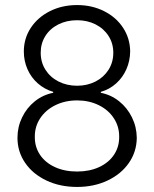

<svg xmlns="http://www.w3.org/2000/svg" viewBox="-20 -737 616 767"><path d="M49.8 -186.5Q49.8 -230 68.4 -268.3Q86.9 -306.6 119.4 -332.5Q151.9 -358.4 192.4 -366.2V-370.1Q157.7 -380.4 131.1 -403.8Q104.5 -427.2 89.8 -460.4Q75.2 -493.7 75.2 -531.2Q75.2 -583.5 103 -625.7Q130.9 -668 179.4 -692.4Q228 -716.8 288.1 -716.8Q347.2 -716.8 395.5 -692.6Q443.8 -668.5 471.7 -626Q499.5 -583.5 500 -531.2Q499.5 -493.7 484.9 -460.4Q470.2 -427.2 443.8 -403.6Q417.5 -379.9 382.8 -370.1V-366.2Q423.3 -358.4 455.8 -332.5Q488.3 -306.6 507.1 -268.3Q525.9 -230 526.4 -186.5Q525.9 -130.9 494.9 -86.2Q463.9 -41.5 409.7 -15.9Q355.5 9.8 288.1 9.8Q219.7 9.8 165.5 -15.9Q111.3 -41.5 80.6 -86.2Q49.8 -130.9 49.8 -186.5ZM456.1 -190.4Q456.5 -231.4 434.8 -264.6Q413.1 -297.9 374.5 -316.9Q335.9 -335.9 288.1 -335.9Q240.2 -335.9 201.4 -316.9Q162.6 -297.9 140.6 -264.6Q118.7 -231.4 119.1 -190.4Q118.7 -150.4 139.6 -118.9Q160.6 -87.4 199.2 -69.6Q237.8 -51.8 288.1 -51.8Q337.9 -51.8 376.2 -69.6Q414.6 -87.4 435.5 -118.9Q456.5 -150.4 456.1 -190.4ZM432.6 -526.4Q432.6 -563.5 413.8 -593Q395 -622.6 362.1 -639.4Q329.1 -656.2 288.1 -656.2Q246.1 -656.2 212.9 -639.4Q179.7 -622.6 161.1 -593Q142.6 -563.5 142.6 -526.4Q142.6 -488.3 161.6 -458.3Q180.7 -428.2 213.9 -411.4Q247.1 -394.5 288.1 -394.5Q328.6 -394.5 361.6 -411.4Q394.5 -428.2 413.6 -458.3Q432.6 -488.3 432.6 -526.4Z"/></svg>

Font: Pretendard GOV Light
Style: Regular
Weight: 300
Designer: Base glyphs from Inter by Rasmus Andersson; Hangeul glyphs from Noto Sans CJK(Source Han Sans) by Jang Soo-young and Kan
Foundry: Kil Hyung-jin
Version: Version 1.309